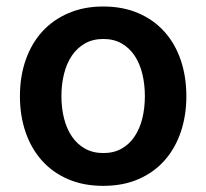

<svg xmlns="http://www.w3.org/2000/svg" viewBox="-20 -573 648 603"><path d="M304 -552.6Q366.1 -552.6 414.6 -531.6Q463.1 -510.7 496.6 -473.2Q530.2 -435.7 547.8 -383.9Q565.3 -332 565.3 -270.6Q565.3 -211.3 548.3 -160Q531.2 -108.7 498.2 -70.7Q465.2 -32.7 416.4 -11Q367.5 10.7 304 10.7Q242.2 10.7 193.7 -10.3Q145.2 -31.2 111.7 -68.7Q78.1 -106.2 60.4 -157.8Q42.6 -209.5 42.6 -270.6Q42.6 -333.8 61.1 -385.8Q79.5 -437.9 113.6 -474.8Q147.7 -511.7 196 -532.1Q244.3 -552.6 304 -552.6ZM172.9 -271Q172.9 -233.7 181.1 -201.2Q189.3 -168.7 205.8 -144.4Q222.3 -120 247 -106.2Q271.7 -92.3 304.7 -92.3Q337.4 -92.3 361.9 -106.2Q386.4 -120 402.7 -144.4Q419 -168.7 427 -201.2Q435 -233.7 435 -271Q435 -308.2 427 -341.1Q419 -373.9 402.7 -398.3Q386.4 -422.6 361.9 -436.6Q337.4 -450.6 304.7 -450.6Q271.7 -450.6 247 -436.6Q222.3 -422.6 205.8 -398.3Q189.3 -373.9 181.1 -341.1Q172.9 -308.2 172.9 -271Z"/></svg>

Font: Inter P Semi Bold
Style: Regular
Weight: 600
Designer: Rasmus Andersson
Foundry: rsms
Version: Version 3.018;git-588b23468